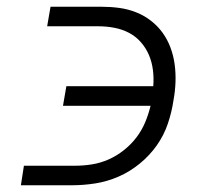

<svg xmlns="http://www.w3.org/2000/svg" viewBox="-20 -550 640 570"><path d="M42 0 51 -58H203Q228 -58 253 -62Q278 -66 302 -76.5Q326 -87 347.5 -104Q369 -121 385 -142Q401 -163 411 -187Q421 -211 427 -236H167L177 -294H435Q437 -318 434 -342Q431 -366 422 -387Q413 -408 398 -425Q383 -442 363 -452.5Q343 -463 319.5 -467.5Q296 -472 271 -472H120L130 -530H281Q308 -530 334 -526.5Q360 -523 384 -513.5Q408 -504 428 -488.5Q448 -473 462.5 -453Q477 -433 486 -409Q495 -385 498.5 -359Q502 -333 501 -306Q500 -279 495 -252Q490 -218 478.5 -183.5Q467 -149 445.5 -118.5Q424 -88 394.5 -64Q365 -40 331.5 -25.5Q298 -11 263 -5.5Q228 0 193 0Z"/></svg>

Font: Iosevka Slab Light Extended
Style: Italic
Weight: 300
Width: 7
Italic angle: -9°
Monospace: yes
Designer: Belleve Invis
Foundry: Belleve Invis
Version: Version 11.1.0; ttfautohint (v1.8.3)